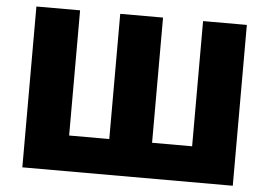

<svg xmlns="http://www.w3.org/2000/svg" viewBox="-51 -782 1189 849"><g transform="rotate(5 544.0 -357.0)"><path d="M1011.2 0H77.1V-713.9H271V-158.2H449.2V-713.9H639.2V-158.2H816.9V-713.9H1011.2Z"/></g></svg>

Font: OpenSans-ExtraBold
Style: Regular
Weight: 800
Foundry: Ascender Corporation
Version: Version 1.10